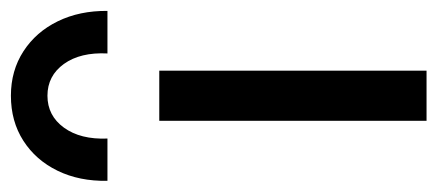

<svg xmlns="http://www.w3.org/2000/svg" viewBox="-276 -557 802 352"><g transform="rotate(-90 125.0 -381.0)"><path d="M79.5 0V-490H171.5V0ZM-30.5 -585Q-31.5 -636.5 -12 -676.5Q7.5 -716.5 43 -739.2Q78.5 -762 125.5 -762Q171.5 -762 207 -739Q242.5 -716 262 -676Q281.5 -636 281 -585H203Q205.5 -634.5 183.8 -664.8Q162 -695 125.5 -695Q89 -695 67 -664.8Q45 -634.5 47 -585Z"/></g></svg>

Font: Geologica Cursive Light
Style: Regular
Weight: 300
Designer: Sindre Bremnes, Frode Helland
Foundry: Monokrom Skriftforlag AS
Version: Version 1.010;gftools[0.9.28]